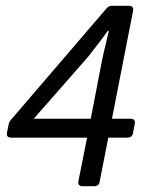

<svg xmlns="http://www.w3.org/2000/svg" viewBox="-20 -644 519 664"><path d="M431.6 -233.4H367.2L440.4 -607.4C442.4 -618.2 436.5 -624 425.8 -624H368.2C360.4 -624 353.5 -621.1 348.6 -615.2L18.6 -230.5C13.7 -224.6 10.7 -219.7 9.8 -212.9L3.9 -184.6C2 -173.8 7.8 -168 18.6 -168H281.2L251 -16.6C249 -5.9 254.9 0 265.6 0H306.6C315.4 0 322.3 -4.9 324.2 -13.7L354.5 -168H421.9C430.7 -168 437.5 -172.9 439.5 -181.6L446.3 -216.8C448.2 -227.5 442.4 -233.4 431.6 -233.4ZM96.7 -233.4 285.2 -448.2C308.6 -478.5 331.1 -506.8 352.5 -537.1H356.4C348.6 -503.9 335 -449.2 329.1 -416L293.9 -233.4Z"/></svg>

Font: Ed Sans Neue
Style: Italic
Weight: 400
Italic angle: -11°
Designer: Stephen Hutchings
Version: Version 1.004;PS 001.004;hotconv 1.0.88;makeotf.lib2.5.64775